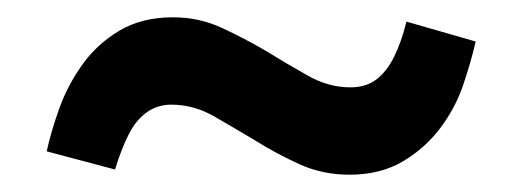

<svg xmlns="http://www.w3.org/2000/svg" viewBox="-20 -406 600 222"><path d="M384 -204Q353 -204 326.5 -216Q300 -228 276 -243Q251 -258 227.5 -271.5Q204 -285 178 -285Q162 -285 149.5 -276Q137 -267 128.5 -250Q120 -233 113 -210L34 -231Q39 -254 48.5 -280.5Q58 -307 75 -331Q92 -355 118 -370.5Q144 -386 180 -386Q210 -386 236 -374Q262 -362 286 -348Q312 -332 336 -318.5Q360 -305 385 -305Q403 -305 415 -314Q427 -323 435.5 -340Q444 -357 450 -381L530 -358Q525 -336 516 -309Q507 -282 489.5 -258.5Q472 -235 446 -219.5Q420 -204 384 -204Z"/></svg>

Font: Ubuntu Sans Mono Medium
Style: Regular
Weight: 500
Monospace: yes
Designer: Dalton Maag Ltd
Foundry: Dalton Maag Ltd
Version: Version 1.006